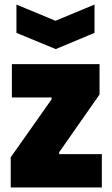

<svg xmlns="http://www.w3.org/2000/svg" viewBox="-20 -821 491 841"><path d="M52 -801 223 -730 394 -801V-677L224 -606L52 -677ZM27 -132 206 -386V-394H32V-540H416V-407L239 -154V-146H426V0H27Z"/></svg>

Font: Encode Sans Compressed
Style: Black
Weight: 900
Designer: Pablo Impallari, Andres Torresi
Foundry: Pablo Impallari, Andres Torresi
Version: Version 1.000; ttfautohint (v1.00) -l 8 -r 50 -G 200 -x 14 -